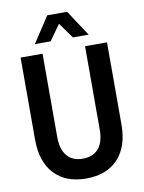

<svg xmlns="http://www.w3.org/2000/svg" viewBox="-100 -984 799 1068"><g transform="rotate(-10 300.0 -450.0)"><path d="M300 16Q185 16 120.5 -52.5Q56 -121 56 -246V-710H180V-238Q180 -170 211 -133Q242 -96 300 -96Q359 -96 389.5 -133Q420 -170 420 -238V-710H544V-246Q544 -121 479.5 -52.5Q415 16 300 16ZM147 -770 243 -916H355L451 -770H362L299 -858L236 -770Z"/></g></svg>

Font: Geist Mono SemiBold
Style: Regular
Weight: 600
Monospace: yes
Designer: Basement.studio, Andrés Briganti, Mateo Zaragoza
Foundry: Basement.studio, Vercel, Andrés Briganti, Guido Ferreyra, Mateo Zaragoza
Version: Version 1.500; ttfautohint (v1.8.4.7-5d5b)